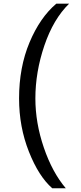

<svg xmlns="http://www.w3.org/2000/svg" viewBox="-20 -810 443 1047"><path d="M265.1 216.8Q190.9 151.9 137.5 16.8Q84 -118.2 84 -272.9Q84 -442.9 141.1 -578.9Q198.2 -714.8 287.1 -790H356.9Q271 -706.1 221.9 -561.5Q172.9 -417 172.9 -272.9Q172.9 -140.1 219 -5.1Q265.1 129.9 338.9 216.8Z"/></svg>

Font: Oakes Grotesk
Style: Medium Italic
Weight: 500
Designer: Samuel Oakes
Foundry: Samuel Oakes
Version: Version 1.0 | wf-rip DC20170320